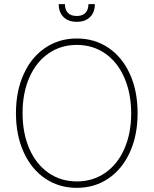

<svg xmlns="http://www.w3.org/2000/svg" viewBox="-20 -904 748 934"><path d="M353.5 9.8Q266.6 9.8 199.5 -35.9Q132.3 -81.5 95 -164.1Q57.6 -246.6 57.6 -353.5Q57.6 -460.4 95 -543Q132.3 -625.5 199.7 -671.1Q267.1 -716.8 353.5 -716.8Q440.4 -716.8 507.6 -671.4Q574.7 -626 612.1 -543.5Q649.4 -460.9 649.4 -353.5Q649.4 -246.6 612.1 -164.1Q574.7 -81.5 507.6 -35.9Q440.4 9.8 353.5 9.8ZM353.5 -685.5Q276.4 -685.5 216.6 -644.5Q156.7 -603.5 123.3 -528.1Q89.8 -452.6 89.8 -353.5Q89.8 -255.4 123 -179.9Q156.2 -104.5 216.1 -63Q275.9 -21.5 353.5 -21.5Q431.2 -21.5 491.2 -62.7Q551.3 -104 584.7 -179.4Q618.2 -254.9 618.2 -353.5Q617.7 -452.1 584.2 -527.6Q550.8 -603 491 -644.3Q431.2 -685.5 353.5 -685.5ZM353.5 -797.9Q312.5 -797.9 289.1 -821Q265.6 -844.2 265.6 -883.8H295.9Q295.9 -856.4 310.5 -841.3Q325.2 -826.2 353.5 -826.2Q380.9 -826.2 395.5 -841.3Q410.2 -856.4 410.2 -883.8H441.4Q441.4 -844.2 418 -821Q394.5 -797.9 353.5 -797.9Z"/></svg>

Font: Pretendard GOV Thin
Style: Regular
Weight: 100
Designer: Base glyphs from Inter by Rasmus Andersson; Hangeul glyphs from Noto Sans CJK(Source Han Sans) by Jang Soo-young and Kan
Foundry: Kil Hyung-jin
Version: Version 1.309